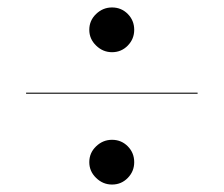

<svg xmlns="http://www.w3.org/2000/svg" viewBox="-20 -635 600 515"><path d="M280.5 -495Q256 -495 237.8 -512.8Q219.5 -530.5 219.5 -555Q219.5 -580 237.8 -597.5Q256 -615 280.5 -615Q305.5 -615 322.8 -597.5Q340 -580 340 -555Q340 -530.5 322.8 -512.8Q305.5 -495 280.5 -495ZM50 -383.5V-386.5H510V-383.5ZM280.5 -140Q256 -140 237.8 -157.8Q219.5 -175.5 219.5 -200Q219.5 -225 237.8 -242.5Q256 -260 280.5 -260Q305.5 -260 322.8 -242.5Q340 -225 340 -200Q340 -175.5 322.8 -157.8Q305.5 -140 280.5 -140Z"/></svg>

Font: Bodoni Moda 72pt
Style: Regular
Weight: 400
Designer: Owen Earl
Foundry: indestructible type
Version: Version 2.005